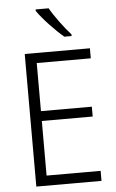

<svg xmlns="http://www.w3.org/2000/svg" viewBox="-62 -989 621 1030"><g transform="rotate(-5 248.5 -473.5)"><path d="M240 -947H170V-939C199 -896 265 -826 311 -788H350V-797C314 -837 266 -901 240 -947ZM442 0V-54H151V-348H425V-401H151V-660H442V-714H91V0Z"/></g></svg>

Font: Noto Sans Bengali SemiCondensed Light
Style: Regular
Weight: 300
Width: 4
Designer: Joana Ranito - Universal Thirst; Jelle Bosma - Monotype Design Team
Foundry: Universal Thirst ehf.
Version: Version 3.000